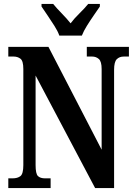

<svg xmlns="http://www.w3.org/2000/svg" viewBox="-20 -951 684 971"><path d="M22 0V-49H43Q69 -49 83.5 -60.5Q98 -72 98 -116V-602Q98 -643 83.5 -654Q69 -665 49 -665H22V-714H225L494 -194V-602Q494 -640 480 -652.5Q466 -665 446 -665H419V-714H632V-665H606Q584 -665 570.5 -651.5Q557 -638 557 -598V0H461L160 -569V-116Q160 -72 172 -60.5Q184 -49 208 -49H236V0ZM280 -771Q272 -794 255 -820.5Q238 -847 220.5 -873Q203 -899 190 -918V-931H249Q266 -910 292 -883.5Q318 -857 337 -833Q355 -857 382 -883.5Q409 -910 426 -931H485V-918Q472 -899 454 -873Q436 -847 419.5 -820.5Q403 -794 394 -771Z"/></svg>

Font: Noto Serif Armenian ExtraCondensed
Style: Bold
Weight: 700
Width: 2
Designer: Monotype Design Team
Foundry: Monotype Imaging Inc.
Version: Version 2.008; ttfautohint (v1.8.4.7-5d5b)